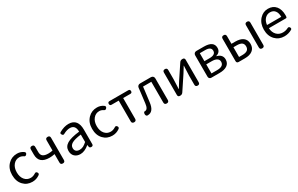

<svg xmlns="http://www.w3.org/2000/svg" viewBox="212 -1970 5273 3397"><g transform="rotate(-30 2848.5 -272.0)"><path d="M306 13Q195 13 125 -62Q51 -139 51 -271Q51 -401 130 -482Q203 -557 313 -557Q387 -557 445 -514Q472 -492 450 -464Q425 -431 392 -458Q356 -481 316 -481Q242 -481 194 -422.5Q146 -364 146 -270.5Q146 -177 192.5 -120Q239 -63 314 -63Q363 -63 410 -93Q442 -117 464 -83Q481 -55 455 -35Q388 13 306 13Z M933 0Q887 0 887 -45V-217Q830 -205 780 -205Q565 -205 565 -394V-498Q565 -543 610 -543Q655 -543 655 -498V-394Q655 -334 689.5 -307Q724 -280 799 -280Q843 -280 887 -290V-498Q887 -543 933 -543Q978 -543 978 -498V-271V-45Q978 0 933 0Z M1287 13Q1217 13 1173 -27Q1128 -69 1128 -141Q1128 -229 1208 -277Q1287 -324 1462 -344Q1462 -481 1350 -481Q1288 -481 1217 -442Q1186 -423 1168 -456Q1159 -472 1160 -482Q1161 -492 1176 -501Q1274 -557 1365 -557Q1461 -557 1509 -496Q1553 -439 1553 -334V-167V-37Q1553 0 1514 0Q1478 0 1474 -34L1470 -65H1467Q1373 13 1287 13ZM1313 -60Q1351 -60 1388 -78Q1420 -95 1462 -132V-208V-284Q1329 -268 1271 -234Q1217 -202 1217 -147Q1217 -103 1245 -80Q1270 -60 1313 -60Z M1940 13Q1829 13 1759 -62Q1685 -139 1685 -271Q1685 -401 1764 -482Q1837 -557 1947 -557Q2021 -557 2079 -514Q2106 -492 2084 -464Q2059 -431 2026 -458Q1990 -481 1950 -481Q1876 -481 1828 -422.5Q1780 -364 1780 -270.5Q1780 -177 1826.5 -120Q1873 -63 1948 -63Q1997 -63 2044 -93Q2076 -117 2098 -83Q2115 -55 2089 -35Q2022 13 1940 13Z M2389 0Q2343 0 2343 -45V-469H2198Q2161 -469 2161 -506Q2161 -543 2198 -543H2389H2580Q2617 -543 2617 -506Q2617 -469 2580 -469H2434V-45Q2434 0 2389 0Z M2649 13Q2631 9 2624 -11Q2618 -28 2623 -49Q2625 -61 2633 -69Q2641 -77 2651 -75Q2652 -75 2653 -75Q2713 -75 2726 -191Q2735 -258 2751 -394Q2758 -458 2762 -490Q2765 -514 2781 -528.5Q2797 -543 2821 -543H2934H3043Q3069 -543 3085 -527Q3101 -511 3101 -485V-46Q3101 0 3055 0Q3009 0 3009 -46V-469H2840Q2837 -443 2831 -390Q2813 -242 2803 -168Q2781 13 2661 13Q2655 13 2649 13Z M3323 0Q3305 0 3294.5 -10.5Q3284 -21 3284 -39V-499Q3284 -543 3329 -543Q3373 -543 3373 -499V-316Q3373 -279 3368 -191Q3365 -141 3364 -116H3368Q3404 -172 3440 -232L3626 -512Q3646 -543 3683 -543H3692Q3710 -543 3720.5 -532.5Q3731 -522 3731 -504V-271V-44Q3731 0 3687 0Q3642 0 3642 -44V-227Q3642 -274 3649 -390Q3650 -415 3651 -428H3647Q3643 -422 3635 -408Q3591 -338 3575 -311L3389 -31Q3369 0 3332 0Z M3966 0Q3943 0 3929 -14Q3915 -28 3915 -51V-485Q3915 -511 3931 -527Q3947 -543 3973 -543H4124Q4324 -543 4324 -405Q4324 -316 4233 -290V-285Q4284 -273 4313 -244Q4347 -210 4347 -156Q4347 -77 4287 -37Q4231 0 4132 0H4023ZM4005 -65H4063H4122Q4257 -65 4257 -161Q4257 -203 4221 -226Q4185 -250 4116 -250H4005ZM4005 -315H4108Q4234 -315 4234 -397Q4234 -478 4114 -478H4059H4005Z M4521 0Q4503 0 4492.5 -10.5Q4482 -21 4482 -39V-498Q4482 -543 4528 -543Q4573 -543 4573 -498V-342H4650Q4751 -342 4806 -302Q4866 -258 4866 -173Q4866 -86 4806 -42Q4751 0 4650 0H4566ZM5006 0Q4960 0 4960 -45V-498Q4960 -543 5006 -543Q5051 -543 5051 -498V-271V-45Q5051 0 5006 0ZM4573 -73H4640Q4709 -73 4742.5 -97.5Q4776 -122 4776 -173Q4776 -224 4743 -248Q4710 -272 4640 -272H4573V-172Z M5454 13Q5342 13 5270 -62Q5194 -141 5194 -271Q5194 -398 5269 -480Q5340 -557 5439 -557Q5541 -557 5599 -488Q5655 -420 5655 -302Q5655 -290 5653 -270Q5651 -250 5628 -250H5468H5285Q5289 -163 5338.5 -111.5Q5388 -60 5465 -60Q5522 -60 5570 -85Q5601 -102 5618 -72Q5633 -43 5608 -28Q5536 13 5454 13ZM5284 -315H5429H5575Q5575 -397 5539.5 -440.5Q5504 -484 5440 -484Q5380 -484 5337 -440Q5292 -393 5284 -315Z"/></g></svg>

Font: GenSenRounded JP R
Style: Regular
Weight: 400
Version: Version 1.501;PS 1;hotconv 16.6.51;makeotf.lib2.5.65220